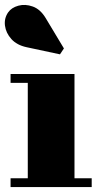

<svg xmlns="http://www.w3.org/2000/svg" viewBox="-23 -761 412 781"><path d="M85 -569Q45.5 -577.5 23.2 -602.2Q1 -627 -2.8 -656.8Q-6.5 -686.5 10 -710.5Q23.5 -730 51.5 -737.8Q79.5 -745.5 110.2 -734.5Q141 -723.5 162.5 -688L237 -564L221 -540ZM20 -36H90V-424H20V-460H280V-36H350V0H20Z"/></svg>

Font: Bodoni* 06pt Fatface
Style: Regular
Weight: 900
Version: Version 2.3